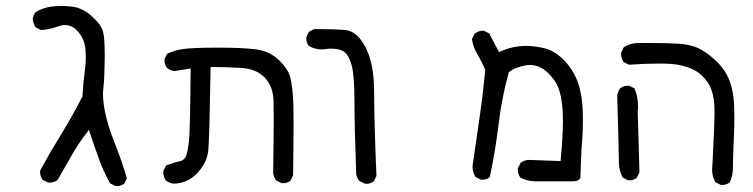

<svg xmlns="http://www.w3.org/2000/svg" viewBox="-20 -507 2540 648"><path d="M369.1 120.6Q372.1 121.1 376.5 121.1Q380.9 121.1 387.5 119.1Q394 117.2 399.9 112.3L408.2 95.2Q391.1 35.6 367.7 -22.9Q344.2 -81.5 334.5 -128.9Q327.6 -163.1 327.6 -189Q327.6 -199.2 329.1 -211.9Q332.5 -239.7 333.5 -307.6Q333.5 -315.9 333.5 -326.4Q333.5 -336.9 333 -351.6Q332 -383.8 327.6 -400.4Q321.3 -424.3 289.6 -452.6Q257.8 -481 221.2 -484.9Q202.6 -486.8 185.8 -486.8Q168.9 -486.8 154.3 -484.9Q125 -481 100.6 -466.3Q92.3 -456.1 90.3 -442.4Q92.3 -426.8 100.6 -414.6L118.2 -405.8Q142.6 -406.2 176.3 -418Q188.5 -422.4 199.2 -422.4Q222.7 -422.4 240.7 -403.3Q266.1 -376 268.6 -338.4Q269.5 -326.7 269.5 -314.9Q269.5 -289.1 264.9 -256.1Q260.3 -223.1 258.3 -181.6Q222.7 -112.3 185.5 -52.2Q148.4 7.8 115.7 67.9Q115.2 70.3 115.2 72.3Q115.2 87.9 124 100.1L141.6 108.9Q144 109.4 146.5 109.4Q162.6 109.4 174.3 100.6L220.7 19.5Q244.1 -22 274.9 -62L279.8 -68.8Q297.9 -15.1 313.5 28.3Q329.1 71.8 351.6 111.8Z M695.3 -280.8Q745.1 -280.8 794.4 -277.8Q844.7 -274.9 873.3 -245.4Q901.9 -215.8 903.3 -165.5Q903.8 -149.4 903.8 -100.8Q903.8 -52.2 901.9 77.6Q903.8 91.8 912.1 102.1L929.7 110.8Q932.1 111.3 934.6 111.3Q950.2 111.3 960.4 102.5L969.2 85Q970.7 -25.4 970.7 -84.5Q970.7 -143.6 969.7 -165.5Q967.3 -213.4 960.4 -243.2Q954.1 -272 921.9 -303.7Q889.6 -334.5 845.2 -340.3Q799.3 -346.2 717.3 -346.2Q627.4 -346.2 596.2 -341.3Q569.3 -337.4 544.4 -325.7L535.6 -308.6Q535.2 -306.2 535.2 -303.7Q535.2 -288.1 543.9 -277.3Q554.7 -269 568.4 -267.1L623.5 -275.9Q621.6 -61.5 617.7 -29.8Q613.8 2 608.9 17.1Q603 34.2 585 37.6Q569.8 40.5 540.5 51.3L531.7 69.3Q531.2 72.3 531.2 76.7Q531.2 81.1 533.2 88.4Q535.2 95.7 540.5 102.5Q550.8 110.8 564.9 112.8Q611.3 112.8 645.5 77.6Q679.2 42 683.1 -0.5Q687 -43.9 690.9 -280.8Z M1210.9 112.8Q1213.9 113.3 1218.3 113.3Q1222.7 113.3 1229.2 111.3Q1235.8 109.4 1241.7 104.5L1250.5 86.9Q1242.7 -100.6 1242.7 -195.8Q1242.7 -291 1213.9 -347.2Q1185.5 -401.9 1145 -405.8Q1110.8 -408.7 1063.5 -408.7Q1052.2 -408.7 1040 -408.7L1022.9 -399.9L1014.2 -382.8Q1013.7 -380.4 1013.7 -377.9Q1013.7 -362.3 1022.5 -352.1Q1041.5 -340.3 1065.9 -340.3Q1072.3 -340.3 1080.8 -341.6Q1089.4 -342.8 1096.7 -342.8Q1128.4 -342.8 1142.6 -331.1Q1158.2 -318.8 1166.5 -288.1Q1176.3 -251.5 1176.3 -166.3Q1176.3 -81.1 1182.1 79.6Q1184.1 93.3 1193.4 104Z M1903.3 105Q1906.7 105 1910.4 105Q1914.1 105 1919.4 104.5Q1934.6 103 1938 94.7Q1939 92.8 1939 89.4Q1939 85.9 1939.2 81.3Q1939.5 76.7 1939.7 71.5Q1939.9 66.4 1939.9 61Q1940.4 49.8 1941.2 27.3Q1941.9 4.9 1944.6 -29.3Q1947.3 -63.5 1947.3 -102.1Q1947.3 -114.7 1946.8 -128.9Q1945.8 -183.6 1930.7 -228Q1915 -272 1881.8 -305.7Q1848.6 -338.9 1808.6 -346.2Q1779.3 -352.1 1753.9 -352.1Q1744.1 -352.1 1735.4 -351.1Q1702.1 -348.1 1668 -333L1664.1 -331.1L1631.3 -394L1614.3 -402.8Q1611.8 -403.3 1609.9 -403.3Q1593.8 -403.3 1581.5 -392.6L1572.8 -375Q1576.7 -347.7 1590.8 -324.7Q1605.5 -299.8 1617.7 -271Q1609.9 -188 1598.1 -106.9L1574.7 54.2Q1574.7 74.2 1585 90.3L1602.5 99.1Q1605 99.6 1607.4 99.6Q1622.6 99.6 1632.8 91.3Q1651.9 3.4 1662.6 -86.4Q1673.3 -177.7 1697.3 -263.2Q1717.8 -280.3 1756.3 -286.6Q1762.7 -287.6 1769.5 -287.6Q1800.8 -287.6 1827.1 -263.2Q1858.4 -233.9 1868.2 -199.7Q1879.9 -160.2 1879.9 -98.6Q1879.9 -49.8 1872.1 36.6L1766.6 32.7Q1749 32.7 1736.8 43L1728 60.5Q1727.5 63.5 1727.5 65.9Q1727.5 68.4 1727.8 71.5Q1728 74.7 1729.5 78.6Q1731.4 86.4 1736.3 92.3Q1759.3 105 1788.1 105Q1792 105 1795.4 105H1795.9H1903.3Z M2417 117.2Q2432.6 117.2 2442.9 108.4Q2453.6 86.4 2453.6 58.6Q2453.6 29.3 2456.1 -24.7Q2458.5 -78.6 2458.5 -106.2Q2458.5 -133.8 2457.5 -152.8Q2455.6 -199.2 2442.4 -233.9Q2428.7 -270 2400.4 -297.9Q2359.4 -337.4 2323.7 -349.6Q2302.2 -356.9 2271.5 -359.4Q2240.7 -361.8 2178.7 -361.8Q2160.6 -361.8 2140.6 -361.8H2140.1Q2137.2 -361.8 2134.3 -361.8Q2106.9 -361.8 2085.4 -347.7L2076.7 -330.1Q2076.2 -327.1 2076.2 -322.8Q2076.2 -318.4 2078.1 -311.3Q2080.1 -304.2 2085 -297.4L2102.5 -288.6Q2160.2 -292.5 2206.3 -292.5Q2252.4 -292.5 2277.3 -286.6Q2325.2 -275.4 2348.6 -252.4Q2372.1 -230 2380.9 -204.6Q2391.6 -174.8 2391.6 -131.3Q2391.6 -87.9 2384.3 50.8V51.3Q2383.3 58.1 2383.3 64.5Q2383.3 88.9 2394.5 107.9L2412.1 116.7Q2414.6 117.2 2417 117.2ZM2063 -184.6Q2068.8 10.7 2068.8 40.5Q2068.8 68.4 2081.5 92.3L2098.6 101.1Q2101.6 101.6 2106 101.6Q2110.4 101.6 2116.9 99.6Q2123.5 97.7 2129.4 92.8L2138.2 75.2L2132.3 -129.9Q2132.3 -129.9 2132.3 -130.4Q2133.3 -139.2 2133.3 -147.5Q2133.3 -180.7 2121.6 -208.5L2104.5 -217.3Q2102.1 -217.8 2099.6 -217.8Q2084 -217.8 2073.2 -209Q2064.9 -198.2 2063 -184.6Z"/></svg>

Font: Bakudai
Style: Light
Weight: 300
Version: Version 1.48